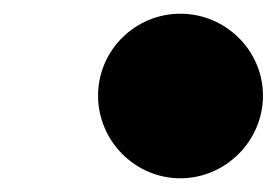

<svg xmlns="http://www.w3.org/2000/svg" viewBox="-20 -600 404 280"><path d="M123 -460.5C123 -394.5 177 -340 243 -340C309 -340 363.5 -394.5 363.5 -460.5C363.5 -526.5 309 -580 243 -580C177 -580 123 -526.5 123 -460.5Z"/></svg>

Font: Bodoni* 48pt Fatface
Style: Italic
Weight: 900
Italic angle: -13°
Version: Version 2.3